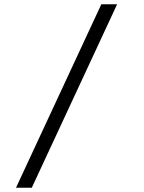

<svg xmlns="http://www.w3.org/2000/svg" viewBox="-20 -799 674 900"><path d="M129 81H55L455 -779H529Z"/></svg>

Font: Cafe24 ClassicType
Style: Regular
Weight: 400
Designer: Cafe24 thkim, hmlim, mnelim & 4IR
Foundry: Cafe24
Version: Version 1.000